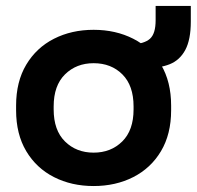

<svg xmlns="http://www.w3.org/2000/svg" viewBox="-20 -610 660 644"><path d="M34 -240V-256Q34 -336 68 -393Q102 -450 161 -480Q220 -510 294 -510Q368 -510 427 -480Q486 -450 520 -393Q554 -336 554 -256V-240Q554 -160 520 -103Q486 -46 427 -16Q368 14 294 14Q220 14 161 -16Q102 -46 68 -103Q34 -160 34 -240ZM428 -243V-253Q428 -323 390.5 -360.5Q353 -398 294 -398Q236 -398 198 -360.5Q160 -323 160 -253V-243Q160 -173 198 -135.5Q236 -98 294 -98Q352 -98 390 -135.5Q428 -173 428 -243ZM421 -461Q464 -463 483 -480Q502 -497 502 -542V-590H620V-538Q620 -477 601.5 -442.5Q583 -408 549 -394.5Q515 -381 469 -382Z"/></svg>

Font: Space Grotesk Frontify
Style: Bold
Weight: 700
Designer: Florian Karsten
Version: Version 2.000